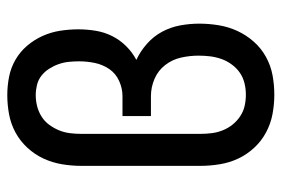

<svg xmlns="http://www.w3.org/2000/svg" viewBox="-146 -638 791 540"><g transform="rotate(-90 250.0 -367.5)"><path d="M254 8Q227 8 200 3Q173 -2 148.5 -15Q124 -28 105 -48.5Q86 -69 74.5 -93.5Q63 -118 58.5 -145.5Q54 -173 54 -200V-535Q54 -562 58.5 -589Q63 -616 74.5 -641Q86 -666 105 -686.5Q124 -707 148 -720Q172 -733 199 -738Q226 -743 253 -743Q279 -743 304.5 -738Q330 -733 352.5 -720Q375 -707 392 -687Q409 -667 419.5 -643.5Q430 -620 434 -594.5Q438 -569 438 -543Q438 -519 434 -494.5Q430 -470 419 -448Q408 -426 390.5 -408.5Q373 -391 352 -380Q376 -369 397 -350.5Q418 -332 431 -308Q444 -284 449 -257Q454 -230 454 -203Q454 -176 449.5 -148.5Q445 -121 433.5 -96Q422 -71 403.5 -50Q385 -29 360.5 -15.5Q336 -2 309 3Q282 8 254 8ZM254 -72Q271 -72 287 -76Q303 -80 316 -89Q329 -98 339 -111.5Q349 -125 354.5 -140.5Q360 -156 362 -172Q364 -188 364 -205Q364 -230 358.5 -254.5Q353 -279 337.5 -299Q322 -319 298.5 -329Q275 -339 250 -339H194V-419H250Q272 -419 293 -428.5Q314 -438 326.5 -456.5Q339 -475 343.5 -497Q348 -519 348 -541Q348 -556 346.5 -570.5Q345 -585 340 -599Q335 -613 327 -625.5Q319 -638 307.5 -647Q296 -656 281.5 -659.5Q267 -663 253 -663Q237 -663 221.5 -659Q206 -655 192.5 -646.5Q179 -638 169.5 -625Q160 -612 154 -597.5Q148 -583 146 -567Q144 -551 144 -535V-200Q144 -184 146 -168Q148 -152 154 -137Q160 -122 170 -109.5Q180 -97 193.5 -88Q207 -79 222.5 -75.5Q238 -72 254 -72Z"/></g></svg>

Font: Iosevka SS10 Medium
Style: Regular
Weight: 500
Monospace: yes
Designer: Belleve Invis
Foundry: Belleve Invis
Version: Version 28.0.6; ttfautohint (v1.8.4)